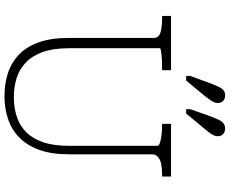

<svg xmlns="http://www.w3.org/2000/svg" viewBox="-102 -884 1003 838"><g transform="rotate(90 399.0 -464.5)"><path d="M190 -264Q190 -196 206.5 -150Q223 -104 252.5 -76Q282 -48 320.5 -36Q359 -24 404 -24Q449 -24 488 -36.5Q527 -49 555.5 -77Q584 -105 600 -151Q616 -197 616 -264V-650Q616 -656 608 -659.5Q600 -663 587 -665.5Q574 -668 558.5 -669.5Q543 -671 529 -671H520V-710H750V-671H739Q715 -671 695.5 -667Q676 -663 664.5 -653Q653 -643 653 -626V-263Q653 -188 633.5 -134.5Q614 -81 579.5 -47.5Q545 -14 498.5 1.5Q452 17 399 17Q344 17 297.5 1.5Q251 -14 216.5 -47.5Q182 -81 163.5 -134.5Q145 -188 145 -264V-635Q145 -657 121 -664Q97 -671 60 -671H49V-710H286V-671H277Q263 -671 247.5 -670.5Q232 -670 219 -668.5Q206 -667 198 -665.5Q190 -664 190 -661ZM345 -887Q352 -905 358.5 -918.5Q365 -932 373.5 -939Q382 -946 396 -946Q411 -946 420 -937.5Q429 -929 429 -914Q429 -901 420 -887Q411 -873 399 -858L331 -776H311V-794ZM489 -887Q496 -905 502.5 -918.5Q509 -932 518 -939Q527 -946 540 -946Q555 -946 564.5 -937.5Q574 -929 574 -914Q574 -901 565 -887Q556 -873 543 -858L475 -776H456V-794Z"/></g></svg>

Font: Roboto Serif Thin
Style: Regular
Weight: 250
Designer: Greg Gazdowicz
Foundry: Commercial Type
Version: Version 1.004